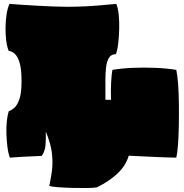

<svg xmlns="http://www.w3.org/2000/svg" viewBox="-20 -795 949 989"><path d="M479 170Q464 173 430 173.5Q396 174 356 173Q316 172 282 169.5Q248 167 234 163Q241 129 247 89Q253 49 248 -1.5Q243 -52 216 -117Q217 -81 214.5 -48.5Q212 -16 195 8Q143 10 97.5 12.5Q52 15 31 17Q22 -7 18 -40Q14 -73 13 -108Q12 -143 15.5 -173.5Q19 -204 25 -222Q37 -226 52.5 -238.5Q68 -251 79.5 -283Q91 -315 91 -377Q91 -437 81.5 -470Q72 -503 57 -517Q42 -531 25 -533Q16 -554 12 -586.5Q8 -619 8.5 -654Q9 -689 14 -721.5Q19 -754 29 -775Q53 -773 91 -770.5Q129 -768 172.5 -765.5Q216 -763 257 -761.5Q298 -760 329 -760Q374 -760 422.5 -762.5Q471 -765 512.5 -769Q554 -773 579 -775Q588 -754 591.5 -719Q595 -684 594 -645.5Q593 -607 589 -572Q585 -537 577 -516Q553 -516 541.5 -497.5Q530 -479 526.5 -449Q523 -419 523 -385V-281H552Q550 -328 552.5 -372Q555 -416 559 -435Q605 -443 663.5 -445.5Q722 -448 781.5 -445.5Q841 -443 888 -435Q894 -409 897.5 -361.5Q901 -314 901.5 -256.5Q902 -199 901 -143.5Q900 -88 896.5 -45Q893 -2 888 17Q830 16 768 13Q706 10 643 7Q629 57 586 98Q543 139 479 170Z"/></svg>

Font: Oi
Style: Regular
Weight: 400
Designer: Kostas Bartsokas, Mohamad Dakak
Foundry: Foundry5
Version: Version 4.000